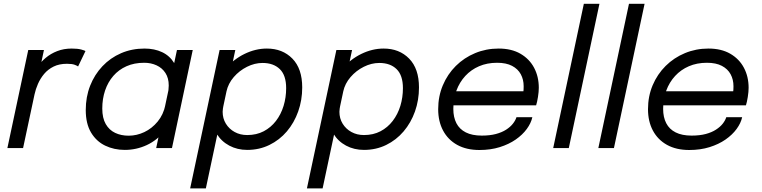

<svg xmlns="http://www.w3.org/2000/svg" viewBox="-20 -802 4126 1040"><path d="M20 0 133 -531H218L183.5 -368L152.5 -378Q162 -407.5 180.8 -436.2Q199.5 -465 227 -488.2Q254.5 -511.5 290 -525.2Q325.5 -539 368.5 -539Q400.5 -539 419.8 -533.8Q439 -528.5 443 -525.5L403 -442Q399 -445.5 384.8 -451Q370.5 -456.5 342.5 -456.5Q301 -456.5 270.5 -441.5Q240 -426.5 219.2 -401.8Q198.5 -377 185.8 -348Q173 -319 167 -290.5L105 0Z M656 10Q598 10 550 -13Q502 -36 473.2 -84Q444.5 -132 444.5 -206Q444.5 -277 468.2 -337.5Q492 -398 534.8 -443.2Q577.5 -488.5 635.8 -513.8Q694 -539 763 -539Q816.5 -539 858 -519.5Q899.5 -500 923.2 -460.8Q947 -421.5 947 -363Q947 -348.5 944.8 -327.8Q942.5 -307 938.5 -292.5H888.5Q891 -301 892.5 -315.5Q894 -330 894 -339Q894 -379 876.2 -406.5Q858.5 -434 828.2 -448Q798 -462 761 -462Q707 -462 665 -443.2Q623 -424.5 593.8 -390.8Q564.5 -357 549.2 -311.8Q534 -266.5 534 -214Q534 -162.5 552.8 -130Q571.5 -97.5 603.8 -82.2Q636 -67 677 -67Q720.5 -67 761.8 -86.5Q803 -106 834 -143.5Q865 -181 876 -234L933.5 -230.5Q916.5 -149.5 874.2 -96Q832 -42.5 775.2 -16.2Q718.5 10 656 10ZM911.5 0H826L938.5 -531H1024Z M1010 218.5 1169.5 -531H1254.5L1095 218.5ZM1319 10Q1265.5 10 1222 -13.2Q1178.5 -36.5 1153.2 -78.2Q1128 -120 1128 -175Q1128 -194.5 1130.2 -209.2Q1132.5 -224 1134.5 -229.5L1190.5 -231Q1189 -224.5 1187.5 -213.8Q1186 -203 1186 -196.5Q1186 -160.5 1203.5 -132Q1221 -103.5 1251 -87Q1281 -70.5 1319 -70.5Q1369.5 -70.5 1408.5 -91Q1447.5 -111.5 1474.8 -147Q1502 -182.5 1516 -228.2Q1530 -274 1530 -324.5Q1530 -394 1495.8 -427.5Q1461.5 -461 1402 -461Q1359.5 -461 1318 -440.2Q1276.5 -419.5 1246.2 -384.5Q1216 -349.5 1206.5 -306L1141.5 -308Q1156 -376.5 1200.2 -428.5Q1244.5 -480.5 1304.2 -509.8Q1364 -539 1425.5 -539Q1510.5 -539 1563.8 -484.5Q1617 -430 1617 -328.5Q1617 -259.5 1595.2 -198.2Q1573.5 -137 1533.8 -90.2Q1494 -43.5 1439.2 -16.8Q1384.5 10 1319 10Z M1642.5 218.5 1802 -531H1887L1727.5 218.5ZM1951.5 10Q1898 10 1854.5 -13.2Q1811 -36.5 1785.8 -78.2Q1760.5 -120 1760.5 -175Q1760.5 -194.5 1762.8 -209.2Q1765 -224 1767 -229.5L1823 -231Q1821.5 -224.5 1820 -213.8Q1818.5 -203 1818.5 -196.5Q1818.5 -160.5 1836 -132Q1853.5 -103.5 1883.5 -87Q1913.5 -70.5 1951.5 -70.5Q2002 -70.5 2041 -91Q2080 -111.5 2107.2 -147Q2134.5 -182.5 2148.5 -228.2Q2162.5 -274 2162.5 -324.5Q2162.5 -394 2128.2 -427.5Q2094 -461 2034.5 -461Q1992 -461 1950.5 -440.2Q1909 -419.5 1878.8 -384.5Q1848.5 -349.5 1839 -306L1774 -308Q1788.5 -376.5 1832.8 -428.5Q1877 -480.5 1936.8 -509.8Q1996.5 -539 2058 -539Q2143 -539 2196.2 -484.5Q2249.5 -430 2249.5 -328.5Q2249.5 -259.5 2227.8 -198.2Q2206 -137 2166.2 -90.2Q2126.5 -43.5 2071.8 -16.8Q2017 10 1951.5 10Z M2398.5 -231.5 2414.5 -307.5H2825L2810 -282.5Q2813 -293 2814.8 -304Q2816.5 -315 2816.5 -335Q2816.5 -371 2801 -399.8Q2785.5 -428.5 2753.8 -445.2Q2722 -462 2672.5 -462Q2618.5 -462 2575 -443.2Q2531.5 -424.5 2500.2 -390.5Q2469 -356.5 2452.2 -311Q2435.5 -265.5 2435.5 -212Q2435.5 -167 2452.2 -134.5Q2469 -102 2503.2 -84.8Q2537.5 -67.5 2589.5 -67.5Q2633.5 -67.5 2666.2 -76.2Q2699 -85 2721.8 -99.8Q2744.5 -114.5 2758.2 -132Q2772 -149.5 2777.5 -167H2863.5Q2856.5 -135 2833.5 -103.5Q2810.5 -72 2773.5 -46.2Q2736.5 -20.5 2687 -5Q2637.5 10.5 2577 10.5Q2506.5 10.5 2456.5 -17.2Q2406.5 -45 2380 -94.8Q2353.5 -144.5 2353.5 -210.5Q2353.5 -280.5 2378.8 -340.2Q2404 -400 2449 -444.8Q2494 -489.5 2553.5 -514.2Q2613 -539 2681 -539Q2750.5 -539 2799 -511Q2847.5 -483 2873 -435Q2898.5 -387 2898.5 -326.5Q2898.5 -305 2894 -276.8Q2889.5 -248.5 2884 -231.5Z M3227 -781.5 3061 0H2976.5L3142.5 -781.5Z M3471.5 -781.5 3305.5 0H3221L3387 -781.5Z M3535 -231.5 3551 -307.5H3961.5L3946.5 -282.5Q3949.5 -293 3951.2 -304Q3953 -315 3953 -335Q3953 -371 3937.5 -399.8Q3922 -428.5 3890.2 -445.2Q3858.5 -462 3809 -462Q3755 -462 3711.5 -443.2Q3668 -424.5 3636.8 -390.5Q3605.5 -356.5 3588.8 -311Q3572 -265.5 3572 -212Q3572 -167 3588.8 -134.5Q3605.5 -102 3639.8 -84.8Q3674 -67.5 3726 -67.5Q3770 -67.5 3802.8 -76.2Q3835.5 -85 3858.2 -99.8Q3881 -114.5 3894.8 -132Q3908.5 -149.5 3914 -167H4000Q3993 -135 3970 -103.5Q3947 -72 3910 -46.2Q3873 -20.5 3823.5 -5Q3774 10.5 3713.5 10.5Q3643 10.5 3593 -17.2Q3543 -45 3516.5 -94.8Q3490 -144.5 3490 -210.5Q3490 -280.5 3515.2 -340.2Q3540.5 -400 3585.5 -444.8Q3630.5 -489.5 3690 -514.2Q3749.5 -539 3817.5 -539Q3887 -539 3935.5 -511Q3984 -483 4009.5 -435Q4035 -387 4035 -326.5Q4035 -305 4030.5 -276.8Q4026 -248.5 4020.5 -231.5Z"/></svg>

Font: Epilogue
Style: Italic
Weight: 400
Italic angle: -12°
Designer: Tyler Finck
Foundry: Etcetera Type Co
Version: Version 2.112